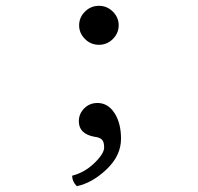

<svg xmlns="http://www.w3.org/2000/svg" viewBox="-20 -476 680 660"><path d="M315 -122Q351 -122 373.5 -87.5Q396 -53 396 1Q396 59 346.5 106Q297 153 244 164Q228 148 228 128Q271 117 304.5 84.5Q338 52 338 31Q338 11 330 3.5Q322 -4 304 -6Q251 -16 251 -59Q251 -85 269.5 -103.5Q288 -122 315 -122ZM272 -342Q252 -362 252 -389Q252 -416 272 -436Q292 -456 320 -456Q348 -456 368 -436Q388 -416 388 -389Q388 -362 368 -342Q348 -322 320 -322Q292 -322 272 -342Z"/></svg>

Font: Linux Libertine Mono O
Style: Mono
Weight: 400
Designer: Philipp H. Poll
Foundry: Philipp H. Poll
Version: Version 5.1.7